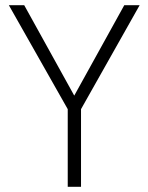

<svg xmlns="http://www.w3.org/2000/svg" viewBox="-20 -717 570 737"><path d="M240 -298 14 -697H73L265 -350L457 -697H516L291 -298V0H240Z"/></svg>

Font: Cairo Light
Style: Regular
Weight: 300
Designer: Mohamed Gaber, the designers of Titillium
Foundry: Kief Type Foundry
Version: Version 2.009; ttfautohint (v1.5.33-1714) -l 8 -r 50 -G 200 